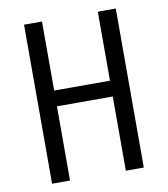

<svg xmlns="http://www.w3.org/2000/svg" viewBox="-82 -805 765 874"><g transform="rotate(-10 300.0 -367.5)"><path d="M88 0V-735H171V-416H429V-735H512V0H429V-343H171V0Z"/></g></svg>

Font: R Plex Mono
Style: Regular
Weight: 400
Monospace: yes
Designer: Belleve Invis
Foundry: Belleve Invis
Version: Version 31.8.0